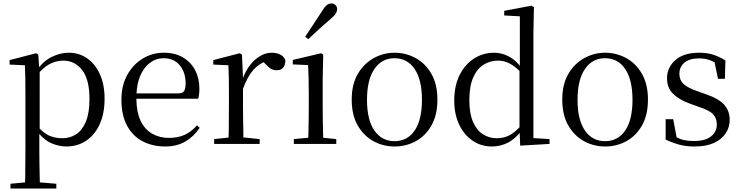

<svg xmlns="http://www.w3.org/2000/svg" viewBox="-20 -838 4315 1118"><path d="M41 260V232L126 224Q127 206 127 185Q127 145 127.5 103.5Q128 62 128 27V-287Q128 -338 127.5 -379.5Q127 -421 125 -458L36 -462V-488L190 -528L203 -520L208 -447Q241 -487 280 -506Q330 -531 380 -531Q441 -531 488 -498Q535 -465 562 -405Q589 -345 589 -263Q589 -177 560.5 -114.5Q532 -52 481.5 -18.5Q431 15 367 15Q322 15 277 -5Q241 -21 209 -58V27Q209 61 209.5 102.5Q210 144 211 185Q211 205 212 224L308 232V260ZM211 -89Q240 -60 267 -48Q302 -33 343 -33Q387 -33 422.5 -55.5Q458 -78 479.5 -128.5Q501 -179 501 -261Q501 -375 458.5 -430Q416 -485 348 -485Q310 -485 273 -467Q244 -453 211 -419Z M942 15Q869 15 811 -15Q753 -45 720 -106Q687 -167 687 -257Q687 -341 721.5 -402.5Q756 -464 812 -497.5Q868 -531 934 -531Q999 -531 1045.5 -503.5Q1092 -476 1116.5 -429Q1141 -382 1141 -323Q1141 -287 1134 -263H774Q775 -186 798 -136Q823 -84 866 -59.5Q909 -35 964 -35Q1017 -35 1056.5 -53.5Q1096 -72 1127 -108L1143 -94Q1110 -44 1060 -14.5Q1010 15 942 15ZM775 -294H1016Q1043 -294 1052 -308Q1061 -322 1061 -352Q1061 -416 1027 -457.5Q993 -499 932 -499Q888 -499 852 -471.5Q816 -444 795 -393Q778 -351 775 -294Z M1227 0V-28L1311 -37Q1311 -50 1312 -65Q1312 -106 1312.5 -150.5Q1313 -195 1313 -229V-289Q1313 -341 1312.5 -381Q1312 -421 1310 -458L1222 -462V-488L1376 -528L1389 -520L1395 -384Q1410 -424 1433 -455Q1460 -491 1493.5 -511Q1527 -531 1562 -531Q1591 -531 1613 -519.5Q1635 -508 1642 -486Q1641 -459 1629 -444Q1617 -429 1590 -429Q1571 -429 1556 -438.5Q1541 -448 1524 -467L1515 -476Q1482 -460 1457 -433Q1421 -393 1395 -321V-229Q1395 -195 1395.5 -150.5Q1396 -106 1397 -65Q1397 -50 1397 -38L1492 -28V0Z M1691 0V-28L1775 -36Q1776 -49 1776 -65Q1777 -106 1777.5 -150.5Q1778 -195 1778 -229V-289Q1778 -340 1777 -381Q1776 -422 1774 -459L1685 -463V-489L1850 -528L1862 -520L1859 -380V-229Q1859 -195 1859.5 -150.5Q1860 -106 1861 -65Q1861 -49 1862 -36L1938 -28V0ZM1757 -624Q1781 -661 1805.5 -697.5Q1830 -734 1855 -773Q1870 -798 1882.5 -808Q1895 -818 1910 -818Q1923 -818 1933 -809Q1943 -800 1943 -784Q1943 -771 1933.5 -757Q1924 -743 1900 -723Q1868 -696 1837 -667.5Q1806 -639 1775 -610Z M2277 15Q2211 15 2154.5 -16Q2098 -47 2063 -107.5Q2028 -168 2028 -258Q2028 -348 2064 -408.5Q2100 -469 2157 -500Q2214 -531 2277 -531Q2342 -531 2399 -500.5Q2456 -470 2491.5 -409Q2527 -348 2527 -258Q2527 -168 2492 -107Q2457 -46 2400.5 -15.5Q2344 15 2277 15ZM2277 -16Q2352 -16 2394.5 -78Q2437 -140 2437 -257Q2437 -373 2394.5 -436Q2352 -499 2277 -499Q2203 -499 2160 -436Q2117 -373 2117 -257Q2117 -140 2160 -78Q2203 -16 2277 -16Z M2844 15Q2781 15 2731.5 -19Q2682 -53 2653.5 -113Q2625 -173 2625 -252Q2625 -338 2656 -400.5Q2687 -463 2740 -497Q2793 -531 2858 -531Q2902 -531 2943 -509Q2977 -492 3007 -455V-743L2916 -748V-775L3075 -805L3089 -796L3086 -644V-34L3180 -28V0L3009 10L3006 -64Q2977 -29 2941 -9Q2896 15 2844 15ZM3005 -425Q2976 -453 2950 -467Q2917 -485 2880 -485Q2834 -485 2796 -461.5Q2758 -438 2735.5 -387Q2713 -336 2713 -254Q2713 -178 2734 -129Q2755 -80 2791.5 -56.5Q2828 -33 2873 -33Q2914 -33 2948 -51Q2976 -66 3005 -97Z M3503 15Q3437 15 3380.5 -16Q3324 -47 3289 -107.5Q3254 -168 3254 -258Q3254 -348 3290 -408.5Q3326 -469 3383 -500Q3440 -531 3503 -531Q3568 -531 3625 -500.5Q3682 -470 3717.5 -409Q3753 -348 3753 -258Q3753 -168 3718 -107Q3683 -46 3626.5 -15.5Q3570 15 3503 15ZM3503 -16Q3578 -16 3620.5 -78Q3663 -140 3663 -257Q3663 -373 3620.5 -436Q3578 -499 3503 -499Q3429 -499 3386 -436Q3343 -373 3343 -257Q3343 -140 3386 -78Q3429 -16 3503 -16Z M4023 15Q3975 15 3936 4.5Q3897 -6 3856 -25V-144H3900L3920 -38Q3933 -32 3946 -27Q3977 -17 4021 -17Q4087 -17 4120.5 -44Q4154 -71 4154 -113Q4154 -150 4131.5 -173.5Q4109 -197 4048 -216L3996 -235Q3935 -257 3899.5 -291.5Q3864 -326 3864 -382Q3864 -445 3912.5 -488Q3961 -531 4051 -531Q4096 -531 4131.5 -520Q4167 -509 4204 -486L4201 -379H4161L4141 -475Q4125 -484 4110 -489Q4082 -498 4051 -498Q3994 -498 3965 -473Q3936 -448 3936 -408Q3936 -372 3960 -349.5Q3984 -327 4038 -308L4089 -290Q4165 -264 4197 -228Q4229 -192 4229 -140Q4229 -97 4205.5 -61.5Q4182 -26 4137 -5.5Q4092 15 4023 15Z"/></svg>

Font: Early Summer Mincho
Style: Regular
Weight: 400
Designer: GuiWonder
Version: Version 1.002